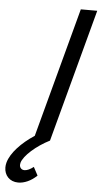

<svg xmlns="http://www.w3.org/2000/svg" viewBox="-186 -758 545 1036"><g transform="rotate(5 87.0 -240.0)"><path d="M30.3 149C13.2 162.5 -4.6 171 -18.6 171C-34.2 171 -45 160.5 -45 144.4C-45 141 -44.5 137.4 -43.5 133.5C-32.8 93.5 34.2 35.5 104.8 0L297.7 -720H208.7L20.7 -18.5C-48.3 26.5 -104.7 85.5 -119 139C-121.4 147.9 -122.5 156.7 -122.5 165.1C-122.5 207.2 -93.8 240.5 -46.7 240.5C-14.2 240.5 23.1 224.5 54.3 194Z"/></g></svg>

Font: Manrope
Style: MediumItalic
Weight: 500
Italic angle: -15°
Designer: Mikhail Sharanda
Foundry: Mikhail Sharanda
Version: Version 4.502;hotconv 1.0.109;makeotfexe 2.5.65596